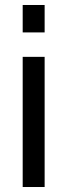

<svg xmlns="http://www.w3.org/2000/svg" viewBox="-20 -750 270 770"><path d="M71 0V-522H159V0ZM71 -620V-730H159V-620Z"/></svg>

Font: PTCRaleway Medium
Style: Regular
Weight: 500
Designer: Matt McInerney, Pablo Impallari, Rodrigo Fuenzalida
Foundry: Matt McInerney, Pablo Impallari, Rodrigo Fuenzalida
Version: Version 3.000g; ttfautohint (v1.5) -l 8 -r 28 -G 28 -x 14 -D